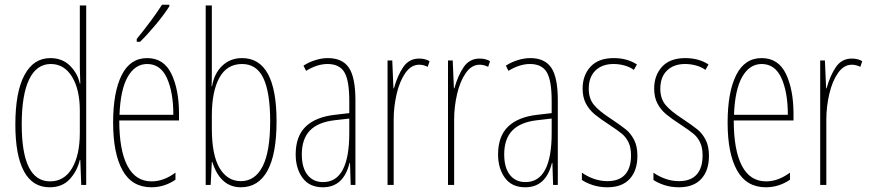

<svg xmlns="http://www.w3.org/2000/svg" viewBox="-20 -783 3680 813"><path d="M45 -256Q45 -393 83.5 -465Q122 -537 193 -537Q244 -537 276.5 -504.5Q309 -472 318 -429H320Q318 -479 318 -497V-760H345V0H324L320 -106H318Q307 -59 275.5 -24.5Q244 10 190 10Q118 10 81.5 -57.5Q45 -125 45 -256ZM318 -221V-315Q318 -404 285 -458Q252 -512 195 -512Q135 -512 103.5 -447Q72 -382 72 -256Q72 -15 192 -15Q252 -15 285 -70.5Q318 -126 318 -221Z M738 -301V-273H485Q485 -147 519.5 -81Q554 -15 622 -15Q673 -15 723 -52V-22Q676 10 621 10Q539 10 499 -61.5Q459 -133 459 -264Q459 -392 495 -464.5Q531 -537 603 -537Q674 -537 706 -470Q738 -403 738 -301ZM486 -297H714Q714 -392 687 -452Q660 -512 603 -512Q552 -512 521 -458Q490 -404 486 -297ZM697 -756Q674 -720 638.5 -677.5Q603 -635 573 -606H559V-618Q628 -703 666 -763H697Z M877 -481Q877 -435 876 -418H878Q887 -472 921 -504.5Q955 -537 1005 -537Q1151 -537 1151 -269Q1151 -130 1112.5 -60Q1074 10 1000 10Q913 10 879 -97H877L872 0H851V-760H877ZM877 -294V-239Q877 -126 910 -71Q943 -16 1000 -16Q1060 -16 1092 -78.5Q1124 -141 1124 -269Q1124 -391 1095.5 -451.5Q1067 -512 1005 -512Q941 -512 909 -454Q877 -396 877 -294Z M1485 -358V0H1465L1462 -93H1460Q1435 10 1347 10Q1290 10 1261 -30Q1232 -70 1232 -129Q1232 -206 1274.5 -247Q1317 -288 1399 -297L1459 -304V-355Q1459 -443 1438 -477.5Q1417 -512 1367 -512Q1323 -512 1276 -483L1265 -505Q1288 -520 1315.5 -528.5Q1343 -537 1368 -537Q1430 -537 1457.5 -496Q1485 -455 1485 -358ZM1398 -274Q1327 -266 1292.5 -230.5Q1258 -195 1258 -129Q1258 -73 1282 -42.5Q1306 -12 1348 -12Q1459 -12 1459 -220V-281Z M1799 -524 1791 -500Q1773 -509 1755 -509Q1721 -509 1696.5 -474Q1672 -439 1659.5 -385Q1647 -331 1647 -277V0H1621V-527H1641L1646 -409H1648Q1663 -463 1687.5 -499Q1712 -535 1755 -535Q1780 -535 1799 -524Z M2055 -524 2047 -500Q2029 -509 2011 -509Q1977 -509 1952.5 -474Q1928 -439 1915.5 -385Q1903 -331 1903 -277V0H1877V-527H1897L1902 -409H1904Q1919 -463 1943.5 -499Q1968 -535 2011 -535Q2036 -535 2055 -524Z M2342 -358V0H2322L2319 -93H2317Q2292 10 2204 10Q2147 10 2118 -30Q2089 -70 2089 -129Q2089 -206 2131.5 -247Q2174 -288 2256 -297L2316 -304V-355Q2316 -443 2295 -477.5Q2274 -512 2224 -512Q2180 -512 2133 -483L2122 -505Q2145 -520 2172.5 -528.5Q2200 -537 2225 -537Q2287 -537 2314.5 -496Q2342 -455 2342 -358ZM2255 -274Q2184 -266 2149.5 -230.5Q2115 -195 2115 -129Q2115 -73 2139 -42.5Q2163 -12 2205 -12Q2316 -12 2316 -220V-281Z M2552 10Q2519 10 2491 1Q2463 -8 2444 -21V-52Q2466 -36 2494 -26Q2522 -16 2552 -16Q2602 -16 2627 -44Q2652 -72 2652 -125Q2652 -158 2641.5 -180Q2631 -202 2613.5 -216.5Q2596 -231 2561 -254Q2521 -280 2498 -299Q2475 -318 2461 -344.5Q2447 -371 2447 -408Q2447 -464 2480.5 -500.5Q2514 -537 2579 -537Q2636 -537 2677 -510L2664 -487Q2648 -499 2625 -505.5Q2602 -512 2578 -512Q2530 -512 2501.5 -484.5Q2473 -457 2473 -407Q2473 -366 2494.5 -339.5Q2516 -313 2567 -280Q2609 -252 2630 -235Q2651 -218 2665 -191Q2679 -164 2679 -123Q2679 -61 2646.5 -25.5Q2614 10 2552 10Z M2855 10Q2822 10 2794 1Q2766 -8 2747 -21V-52Q2769 -36 2797 -26Q2825 -16 2855 -16Q2905 -16 2930 -44Q2955 -72 2955 -125Q2955 -158 2944.5 -180Q2934 -202 2916.5 -216.5Q2899 -231 2864 -254Q2824 -280 2801 -299Q2778 -318 2764 -344.5Q2750 -371 2750 -408Q2750 -464 2783.5 -500.5Q2817 -537 2882 -537Q2939 -537 2980 -510L2967 -487Q2951 -499 2928 -505.5Q2905 -512 2881 -512Q2833 -512 2804.5 -484.5Q2776 -457 2776 -407Q2776 -366 2797.5 -339.5Q2819 -313 2870 -280Q2912 -252 2933 -235Q2954 -218 2968 -191Q2982 -164 2982 -123Q2982 -61 2949.5 -25.5Q2917 10 2855 10Z M3340 -301V-273H3087Q3087 -147 3121.5 -81Q3156 -15 3224 -15Q3275 -15 3325 -52V-22Q3278 10 3223 10Q3141 10 3101 -61.5Q3061 -133 3061 -264Q3061 -392 3097 -464.5Q3133 -537 3205 -537Q3276 -537 3308 -470Q3340 -403 3340 -301ZM3088 -297H3316Q3316 -392 3289 -452Q3262 -512 3205 -512Q3154 -512 3123 -458Q3092 -404 3088 -297Z M3631 -524 3623 -500Q3605 -509 3587 -509Q3553 -509 3528.5 -474Q3504 -439 3491.5 -385Q3479 -331 3479 -277V0H3453V-527H3473L3478 -409H3480Q3495 -463 3519.5 -499Q3544 -535 3587 -535Q3612 -535 3631 -524Z"/></svg>

Font: Noto Sans Display Thin Cond
Style: Regular
Weight: 250
Width: 3
Designer: Monotype Design team
Foundry: Monotype Imaging Inc.
Version: Version 1.000